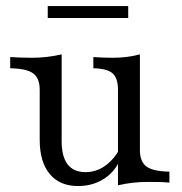

<svg xmlns="http://www.w3.org/2000/svg" viewBox="-20 -604 603 635"><path d="M237.9 11.3Q177.4 11.3 144.4 -28.6Q111.3 -68.5 111.3 -141.9V-307.3Q111.3 -346 89.1 -361.7Q66.9 -377.4 13.7 -378.2V-415.3Q28.2 -414.5 46.4 -413.7Q64.5 -412.9 83.9 -412.9Q110.5 -412.9 134.7 -415.7Q158.9 -418.5 183.9 -424.2V-137.1Q183.9 -86.3 203.6 -60.5Q223.4 -34.7 262.9 -34.7Q296.8 -34.7 325.4 -54Q354 -73.4 375.8 -110.5L374.2 -69.4Q355.6 -31.5 319.8 -10.1Q283.9 11.3 237.9 11.3ZM370.2 8.9V-307.3Q370.2 -346 352 -361.7Q333.9 -377.4 288.7 -378.2V-415.3Q302.4 -414.5 318.5 -413.7Q334.7 -412.9 351.6 -412.9Q376.6 -412.9 399.2 -415.7Q421.8 -418.5 442.7 -424.2V-107.3Q442.7 -69.4 464.5 -53.2Q486.3 -37.1 540.3 -36.3V0Q525 -1.6 506.9 -2Q488.7 -2.4 471 -2.4Q443.5 -2.4 419 0.4Q394.4 3.2 370.2 8.9ZM137.9 -544.4V-583.9H404V-544.4Z"/></svg>

Font: Playfair 9pt Light
Style: Regular
Weight: 300
Designer: Claus Eggers Sørensen
Foundry: Claus Eggers Sørensen
Version: Version 2.001;gftools[0.9.30]